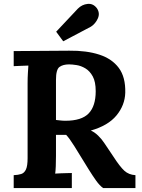

<svg xmlns="http://www.w3.org/2000/svg" viewBox="-20 -961 726 981"><path d="M50 0V-66Q73 -67 88.5 -72Q104 -77 112.5 -95Q121 -113 121 -153V-536Q121 -563 122.5 -588Q124 -613 125 -626Q109 -625 85 -624.5Q61 -624 50 -623V-700Q121 -701 192 -701Q263 -701 334 -702Q422 -703 487 -682Q552 -661 587 -614Q622 -567 620 -487Q618 -423 575 -371Q532 -319 444 -294Q463 -286 481.5 -268Q500 -250 513 -230L560 -160Q593 -109 615.5 -88.5Q638 -68 672 -66V0H507Q489 -13 471.5 -37.5Q454 -62 434 -94L360 -214Q335 -254 318 -272H266V-165Q266 -137 265 -112Q264 -87 262 -74Q273 -75 290 -75.5Q307 -76 323.5 -76.5Q340 -77 347 -77V0ZM314 -344Q397 -344 433 -381.5Q469 -419 469 -495Q469 -543 454 -570.5Q439 -598 416.5 -611.5Q394 -625 371 -628.5Q348 -632 333 -632Q302 -632 284 -619Q266 -606 266 -553V-348Q277 -347 289 -345.5Q301 -344 314 -344ZM303 -750 267 -799 378 -917Q399 -938 427.5 -941Q456 -944 475 -919Q492 -894 480 -867Q468 -840 445 -825Z"/></svg>

Font: Lora
Style: Bold
Weight: 700
Designer: Olga Karpushina, Alexei Vanyashin (Cyrillic)
Foundry: Cyreal
Version: Version 3.006; ttfautohint (v1.8.4.7-5d5b);gftools[0.9.30]